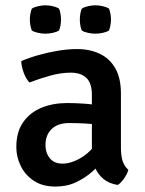

<svg xmlns="http://www.w3.org/2000/svg" viewBox="-20 -690 548 724"><path d="M41.5 -135Q41.5 -192 67.2 -229Q93 -266 136.5 -283.8Q180 -301.5 234 -301.5Q261 -301.5 296.2 -299.2Q331.5 -297 361.5 -290V-216.5Q335.5 -222.5 302.5 -224.2Q269.5 -226 241.5 -226Q198 -226 174.8 -203.5Q151.5 -181 151.5 -142.5Q151.5 -113.5 168 -93.2Q184.5 -73 215.5 -73Q251 -73 290.2 -98Q329.5 -123 356.5 -170.5L373 -88.5Q355 -67 328.8 -43.5Q302.5 -20 267.8 -3.2Q233 13.5 189.5 13.5Q139.5 13.5 106.8 -8.8Q74 -31 57.8 -65Q41.5 -99 41.5 -135ZM464 -49.5Q460 -34.5 448.5 -17.8Q437 -1 424 7.5Q390.5 2 369.8 -15.5Q349 -33 338.8 -57.2Q328.5 -81.5 326.5 -108V-331.5Q326.5 -376.5 305.8 -396.2Q285 -416 247 -416Q210 -416 170.2 -405Q130.5 -394 91 -379Q78 -392.5 69.5 -415.5Q61 -438.5 60 -459.5Q88.5 -472 124.8 -482.2Q161 -492.5 199 -498.8Q237 -505 270.5 -505Q319 -505 356.2 -487.2Q393.5 -469.5 414.8 -432.5Q436 -395.5 436 -337V-132.5Q436 -105 441.8 -84.8Q447.5 -64.5 464 -49.5ZM92.5 -616.5Q92.5 -626 94.5 -637.5Q96.5 -649 100 -657.5Q109.5 -663.5 124.2 -666.8Q139 -670 151 -670Q164 -670 178.5 -666.8Q193 -663.5 202.5 -657.5Q206.5 -649 208.2 -637.5Q210 -626 210 -616.5Q210 -607 208.2 -595.2Q206.5 -583.5 202.5 -575Q193 -569 178.5 -566Q164 -563 151 -563Q139 -563 124.2 -566Q109.5 -569 100 -575Q96.5 -583.5 94.5 -595.2Q92.5 -607 92.5 -616.5ZM281 -616.5Q281 -626 282.8 -637.5Q284.5 -649 288.5 -657.5Q298 -663.5 312.5 -666.8Q327 -670 340 -670Q352.5 -670 367 -666.8Q381.5 -663.5 391 -657.5Q394.5 -649 396.5 -637.5Q398.5 -626 398.5 -616.5Q398.5 -607 396.5 -595.2Q394.5 -583.5 391 -575Q381.5 -569 367 -566Q352.5 -563 340 -563Q327 -563 312.5 -566Q298 -569 288.5 -575Q284.5 -583.5 282.8 -595.2Q281 -607 281 -616.5Z"/></svg>

Font: Signika Negative Medium
Style: Regular
Weight: 500
Designer: Anna Giedry
Foundry: Anna Giedry
Version: Version 2.001